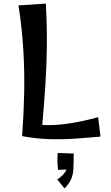

<svg xmlns="http://www.w3.org/2000/svg" viewBox="-20 -775 619 1068"><path d="M103 -18Q112 -139 114.5 -255.5Q117 -372 110 -492.5Q103 -613 83 -745L235 -755Q242 -622 240.5 -511Q239 -400 232 -296Q225 -192 215 -80Q282 -76 359.5 -87.5Q437 -99 526 -123L539 -15Q480 -10 408 -4.5Q336 1 258 -1Q180 -3 103 -18ZM339 273 298 223Q335 201 350 168L303 170Q300 148 299.5 122.5Q299 97 301 76L390 79Q390 102 389.5 123Q389 144 388 167Q386 200 374 225Q362 250 339 273Z"/></svg>

Font: Marhey
Style: Regular
Weight: 400
Designer: Nur Syamsi & Bustanul Arifin
Foundry: Namelatype
Version: Version 1.000; ttfautohint (v1.8.4.7-5d5b)